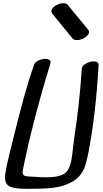

<svg xmlns="http://www.w3.org/2000/svg" viewBox="-20 -1196 640 1188"><path d="M560 -816Q591 -816 590 -793Q573 -488 526 -246Q516 -199 507 -170.5Q498 -142 479 -116Q460 -90 428 -72Q375 -42 312 -34.5Q249 -27 161 -28H134Q75 -28 43 -41Q11 -54 11 -99Q11 -109 12 -115Q21 -178 50 -290L62 -339Q99 -488 127.5 -592Q156 -696 191 -796Q196 -811 218 -821.5Q240 -832 261 -832Q275 -832 284 -826.5Q293 -821 293 -810Q293 -807 291 -799Q248 -666 187 -431Q154 -301 139 -228Q128 -180 122 -148Q120 -134 120 -131Q120 -114 131 -109Q142 -104 171 -103L195 -102Q228 -99 268 -99Q368 -99 396 -138Q413 -162 420.5 -200Q428 -238 433 -291L438 -334Q472 -551 486 -771Q487 -789 511.5 -802.5Q536 -816 560 -816ZM304 -1111Q298 -1119 298 -1127Q298 -1145 322.5 -1160.5Q347 -1176 372 -1176Q392 -1176 400 -1165Q430 -1129 444 -1111L525 -1013Q531 -1006 531 -998Q531 -980 506 -964Q481 -948 456 -948Q437 -948 428 -959Z"/></svg>

Font: Sedgwick Ave
Style: Regular
Weight: 400
Designer: Kevin Burke, Pedro Vergani
Foundry: Google, Inc.
Version: Version 1.000